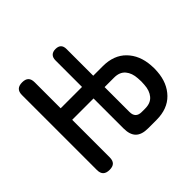

<svg xmlns="http://www.w3.org/2000/svg" viewBox="-142 -717 884 884"><g transform="rotate(-45 300.0 -275.0)"><path d="M284 -275H145V-31Q145 -10 135 0Q125 10 104 10Q83 10 72.5 0Q62 -10 62 -31V-519Q62 -540 72.5 -550Q83 -560 104 -560Q125 -560 135 -550Q145 -540 145 -519V-350H284V-523Q284 -541 293.5 -550.5Q303 -560 321 -560Q339 -560 348 -551Q357 -542 357 -524V-350H419Q491 -350 532.5 -307.5Q574 -265 579 -196Q580 -185 580 -175Q580 -165 579 -154Q574 -85 532.5 -42.5Q491 0 419 0H364Q323 0 303.5 -19.5Q284 -39 284 -80ZM357 -276V-114Q357 -94 367 -84Q377 -74 397 -74H419Q455 -74 473.5 -96Q492 -118 494 -154Q495 -165 495 -175Q495 -185 494 -196Q492 -232 473.5 -254Q455 -276 419 -276Z"/></g></svg>

Font: Maple Mono NF CN
Style: Regular
Weight: 400
Monospace: yes
Designer: subframe7536
Version: Version 7.000